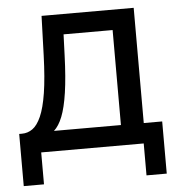

<svg xmlns="http://www.w3.org/2000/svg" viewBox="-49 -568 688 737"><g transform="rotate(-5 295.5 -199.5)"><path d="M13 123V-78H24Q46 -78 64.5 -91Q83 -104 97.5 -136.5Q112 -169 121 -226Q130 -283 133 -371L138 -522H493V-78H564V123H486V0H91V123ZM405 -78V-444H216L213 -363Q210 -278 201.5 -220.5Q193 -163 179.5 -129Q166 -95 147 -78Z"/></g></svg>

Font: YasnoRaleway Medium
Style: Regular
Weight: 500
Designer: Matt McInerney, Pablo Impallari, Rodrigo Fuenzalida
Foundry: Matt McInerney, Pablo Impallari, Rodrigo Fuenzalida
Version: Version 4.026